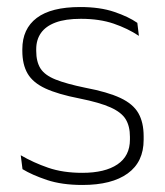

<svg xmlns="http://www.w3.org/2000/svg" viewBox="-20 -516 469 546"><path d="M214.5 10Q156 10 113.5 -4.2Q71 -18.5 44 -35L39 -74.5Q75 -53.5 117 -39Q159 -24.5 214 -24.5Q278.5 -24.5 314 -48.5Q349.5 -72.5 349.5 -119V-127Q349.5 -157 337.5 -176.8Q325.5 -196.5 294.5 -210.5Q263.5 -224.5 206 -236Q144.5 -248 109 -264.5Q73.5 -281 58.5 -306.8Q43.5 -332.5 43.5 -371.5V-376Q43.5 -434 84.5 -465Q125.5 -496 208 -496Q264.5 -496 305 -482.2Q345.5 -468.5 370.5 -451L375 -414Q343.5 -435 303.2 -448.8Q263 -462.5 210 -462.5Q166 -462.5 138 -452Q110 -441.5 96.5 -422.2Q83 -403 83 -376V-371.5Q83 -340.5 95.2 -321.2Q107.5 -302 138.2 -289.8Q169 -277.5 222.5 -266.5Q286 -254.5 322.2 -237.5Q358.5 -220.5 373.5 -194.2Q388.5 -168 388.5 -128.5V-118.5Q388.5 -55.5 343.2 -22.8Q298 10 214.5 10Z"/></svg>

Font: Anek Odia ExtraLight
Style: Regular
Weight: 250
Designer: Yesha Goshar & Mahesh Sahu (Odia), Yesha Goshar (Latin)
Foundry: Ek Type
Version: Version 1.003